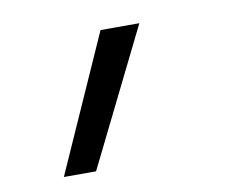

<svg xmlns="http://www.w3.org/2000/svg" viewBox="-48 -202 596 458"><g transform="rotate(-10 250.0 27.0)"><path d="M73 192 220 -138H314L151 192Z"/></g></svg>

Font: Iosevka Curly
Style: Italic
Weight: 400
Italic angle: -9°
Monospace: yes
Designer: Belleve Invis
Foundry: Belleve Invis
Version: Version 22.1.2; ttfautohint (v1.8.4)